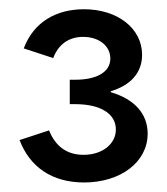

<svg xmlns="http://www.w3.org/2000/svg" viewBox="-20 -836 355 407"><path d="M158.2 -449.2C235.4 -449.2 293 -492.2 293 -552.7C293 -595.2 264.6 -626 214.8 -640.6V-642.6C257.3 -655.3 281.2 -682.1 281.2 -719.7C281.2 -776.4 228.5 -816.4 158.2 -816.4C99.6 -816.4 51.8 -790 30.3 -733.4L92.8 -712.9C103.5 -741.2 125 -757.8 156.2 -757.8C190.4 -757.8 213.9 -738.3 213.9 -711.9C213.9 -683.6 185.5 -667 139.6 -667H127.9V-615.2H139.6C193.4 -615.2 225.6 -594.7 225.6 -561.5C225.6 -530.3 196.3 -507.8 157.2 -507.8C122.1 -507.8 97.7 -525.4 84 -559.6L21.5 -539.1C43 -482.4 89.8 -449.2 158.2 -449.2Z"/></svg>

Font: Wanted Sans
Style: Regular
Weight: 400
Designer: Original Design by Kil Hyung-jin and Kang Hanbin, Wanted Lab, Inc; Hangeul from Source Han Sans by Jang Soo-young and Ka
Foundry: Wanted Lab, Inc.
Version: Version 1.001;Glyphs 3.2 (3227)